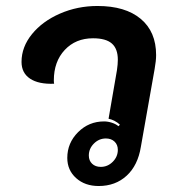

<svg xmlns="http://www.w3.org/2000/svg" viewBox="-20 -613 566 642"><path d="M205 -85Q205 -135 241 -171Q277 -207 328 -207Q341 -207 354.5 -202.5Q368 -198 376 -191L381 -196Q374 -203 363.5 -208.5Q353 -214 343 -216L371 -378Q374 -398 374 -413Q374 -450 354 -467.5Q334 -485 291 -485Q233 -485 196.5 -446Q160 -407 160 -344Q160 -337 161 -333Q109 -331 80.5 -350Q52 -369 52 -406Q52 -456 87 -499Q122 -542 180.5 -567.5Q239 -593 306 -593Q399 -593 450.5 -550Q502 -507 502 -429Q502 -410 497 -382L451 -122Q441 -60 403.5 -25.5Q366 9 310 9Q264 9 234.5 -17.5Q205 -44 205 -85ZM374 -112Q374 -129 363 -139.5Q352 -150 334 -150Q311 -150 294 -133Q277 -116 277 -93Q277 -76 288 -65.5Q299 -55 317 -55Q340 -55 357 -72Q374 -89 374 -112Z"/></svg>

Font: K2D
Style: Bold Italic
Weight: 700
Italic angle: -10°
Designer: Katatrad Aksorn Co.,Ltd.
Foundry: Cadson Demak Co.,Ltd.
Version: Version 1.000; ttfautohint (v1.6)